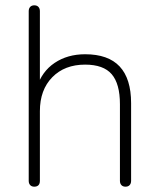

<svg xmlns="http://www.w3.org/2000/svg" viewBox="-20 -696 599 722"><path d="M88 -16V-654Q88 -664 93.5 -670Q99 -676 109 -676Q119 -676 124.5 -670Q130 -664 130 -654V-366H118Q137 -427 185.5 -459.5Q234 -492 300 -492Q387 -492 430 -446Q473 -400 473 -308V-16Q473 -6 467.5 0Q462 6 452 6Q442 6 436.5 0Q431 -6 431 -16V-304Q431 -381 400 -417Q369 -453 300 -453Q223 -453 176.5 -405.5Q130 -358 130 -278V-16Q130 -5 124.5 0.5Q119 6 109 6Q99 6 93.5 0Q88 -6 88 -16Z"/></svg>

Font: SN Pro Thin
Style: Regular
Weight: 200
Designer: Tobias Whetton
Foundry: Supernotes
Version: Version 1.003;Glyphs 3.3 (3324)